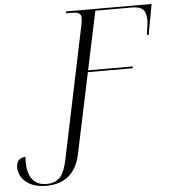

<svg xmlns="http://www.w3.org/2000/svg" viewBox="-150 -770 945 1065"><g transform="rotate(-5 323.0 -237.0)"><path d="M64 240C181 240 235 172 254 82L349 -368H598L600 -378H351L420 -704H624C685 -704 703 -678 703 -626C703 -612 697 -573 693 -545H703L734 -714H258L255 -704H278C322 -704 341 -699 341 -669C341 -659 338 -637 332 -613L182 105C165 182 143 230 66 230C-6 230 -38 176 -38 99C-38 90 -38 80 -37 70C-59 70 -88 82 -88 122C-88 187 -33 240 64 240Z"/></g></svg>

Font: Noto Serif Display Light
Style: Italic
Weight: 300
Italic angle: -12°
Designer: Monotype Design Team
Foundry: Monotype Imaging Inc.
Version: Version 2.009